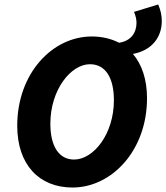

<svg xmlns="http://www.w3.org/2000/svg" viewBox="-20 -826 743 858"><path d="M304 12C479 12 637 -153 637 -387C637 -471 614 -538 574 -585C656 -600 703 -657 703 -732C703 -757 698 -780 687 -806L579 -773C586 -756 590 -740 590 -724C590 -682 567 -643 512 -635C477 -653 436 -663 390 -663C214 -663 57 -498 57 -264C57 -90 155 12 304 12ZM311 -113C243 -113 205 -173 205 -273C205 -424 296 -539 382 -539C451 -539 489 -479 489 -378C489 -227 398 -113 311 -113Z"/></svg>

Font: Source Sans Pro
Style: Bold Italic
Weight: 700
Italic angle: -11°
Designer: Paul D. Hunt
Foundry: Adobe Systems Incorporated
Version: Version 3.006;hotconv 1.0.111;makeotfexe 2.5.65597